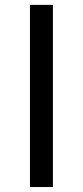

<svg xmlns="http://www.w3.org/2000/svg" viewBox="-20 -753 333 773"><path d="M100.6 0V-733.4H193V0Z"/></svg>

Font: Noto Sans TC
Style: Regular
Weight: 100
Designer: Ryoko NISHIZUKA 西塚涼子 (kana, bopomofo & ideographs); Paul D. Hunt (Latin, Greek & Cyrillic); Sandoll Communications 산돌커뮤니
Foundry: Adobe
Version: Version 2.004;hotconv 1.0.118;makeotfexe 2.5.65603